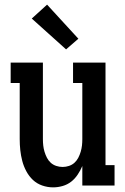

<svg xmlns="http://www.w3.org/2000/svg" viewBox="-20 -800 540 828"><path d="M209 8Q185 8 162 0Q139 -8 122 -24Q105 -40 93.5 -61.5Q82 -83 76 -106Q70 -129 67.5 -152.5Q65 -176 65 -200V-442H26V-530H165V-200Q165 -186 166.5 -172.5Q168 -159 172 -145.5Q176 -132 182.5 -119.5Q189 -107 199 -98Q209 -89 222.5 -84.5Q236 -80 250 -80Q264 -80 277.5 -84.5Q291 -89 301 -98Q311 -107 317.5 -119.5Q324 -132 328 -145.5Q332 -159 333.5 -172.5Q335 -186 335 -200V-442H295V-530H435V-88H474V0H335V-84Q327 -65 315 -47Q303 -29 287 -16.5Q271 -4 250.5 2Q230 8 209 8ZM265 -587 117 -720 183 -780 318 -633Z"/></svg>

Font: Iosevka Slab Semibold
Style: Regular
Weight: 600
Monospace: yes
Designer: Belleve Invis
Foundry: Belleve Invis
Version: Version 11.1.1; ttfautohint (v1.8.3)